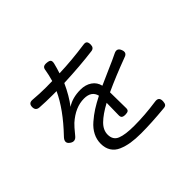

<svg xmlns="http://www.w3.org/2000/svg" viewBox="-170 -1045 1340 1340"><g transform="rotate(-45 500.0 -375.5)"><path d="M142.6 -335Q272.5 -470.7 329.1 -593.8H289.1Q223.6 -593.8 165 -597.7Q129.9 -599.6 129.9 -634.8Q129.9 -672.9 168 -669.9Q234.4 -664.1 293 -664.1Q334 -664.1 357.4 -665Q371.1 -711.9 377 -749Q378.9 -769.5 389.2 -776.9Q399.4 -784.2 419.9 -782.2Q443.4 -780.3 450.7 -771.5Q458 -762.7 453.1 -741.2Q443.4 -702.1 431.6 -667Q555.7 -670.9 691.4 -690.4Q710.9 -693.4 719.2 -685.1Q727.5 -676.8 727.5 -655.3Q727.5 -623 698.2 -619.1Q570.3 -602.5 407.2 -595.7Q367.2 -507.8 320.3 -447.3Q375 -483.4 454.1 -483.4Q502.9 -483.4 537.6 -460Q572.3 -436.5 582 -394.5Q617.2 -411.1 689.9 -442.4Q762.7 -473.6 801.8 -493.2Q838.9 -511.7 853.5 -474.6Q869.1 -436.5 831.1 -424.8Q692.4 -373 586.9 -324.2Q588.9 -234.4 588.9 -169.9Q589.8 -151.4 581.1 -144.5Q572.3 -137.7 552.7 -137.7Q532.2 -137.7 523.9 -145Q515.6 -152.3 516.6 -171.9Q518.6 -242.2 518.6 -289.1Q444.3 -249 405.3 -210.4Q366.2 -171.9 366.2 -127Q366.2 -74.2 410.2 -56.6Q454.1 -39.1 541 -39.1Q645.5 -39.1 761.7 -55.7Q784.2 -59.6 794.9 -50.3Q805.7 -41 804.7 -18.6Q803.7 1 796.9 9.8Q790 18.6 772.5 19.5Q639.6 32.2 538.1 32.2Q482.4 32.2 439.9 25.4Q397.5 18.6 361.3 2.9Q325.2 -12.7 306.2 -43Q287.1 -73.2 287.1 -116.2Q287.1 -157.2 305.7 -193.8Q324.2 -230.5 359.9 -261.2Q395.5 -292 430.7 -314.5Q465.8 -336.9 515.6 -362.3Q501 -421.9 427.7 -421.9Q341.8 -421.9 260.7 -349.6Q243.2 -334 201.2 -282.2Q174.8 -248 141.6 -271.5Q104.5 -296.9 142.6 -335Z"/></g></svg>

Font: GenSenMaruGothic TW TTF Regular
Style: Regular
Weight: 400
Version: Version 1.301